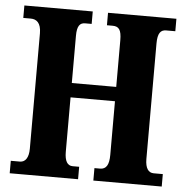

<svg xmlns="http://www.w3.org/2000/svg" viewBox="-51 -764 789 814"><g transform="rotate(5 343.0 -357.0)"><path d="M20 0H311V-53H283C261 -53 249 -72 249 -111V-343H438V-115C438 -72 426 -53 400 -53H376V0H667V-53H628C606 -53 592 -71 592 -111V-602C592 -647 605 -661 628 -661H667V-714H376V-661H400C427 -661 438 -647 438 -602V-404H249V-605C249 -647 261 -661 283 -661H311V-714H20V-661H52C76 -661 96 -647 96 -602V-111C96 -72 81 -53 59 -53H20Z"/></g></svg>

Font: Noto Serif Hebrew ExtraCondensed ExtraBold
Style: Regular
Weight: 800
Width: 2
Designer: Monotype Design Team
Foundry: Monotype Imaging Inc.
Version: Version 2.004